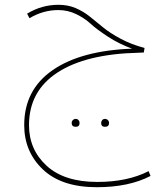

<svg xmlns="http://www.w3.org/2000/svg" viewBox="-20 -438 670 801"><path d="M600 276 608 296Q518 343 384 343Q237 343 159 269Q81 195 81 84Q81 -63 199 -145Q317 -227 531 -235Q476 -255 429.5 -285.5Q383 -316 358 -339Q333 -362 298 -379Q263 -396 223 -396Q160 -396 103 -362L93 -381Q154 -418 224 -418Q263 -418 295 -404.5Q327 -391 354.5 -369Q382 -347 410.5 -323.5Q439 -300 484 -276Q529 -252 583 -238L580 -219L558 -218Q339 -213 220 -135.5Q101 -58 101 84Q101 186 174.5 253.5Q248 321 386 321Q512 321 600 276ZM279 75Q279 68 284 63Q289 58 296 58Q303 58 307.5 63Q312 68 312 75Q312 91 296 91Q279 91 279 75ZM402 75Q402 68 406.5 63Q411 58 418 58Q425 58 430 63Q435 68 435 75Q435 91 418 91Q402 91 402 75Z"/></svg>

Font: FiraGO Thin
Style: Regular
Weight: 100
Designer: bBox Type
Foundry: bBox Type GmbH
Version: Version 1.001;PS 001.001;hotconv 1.0.88;makeotf.lib2.5.64775